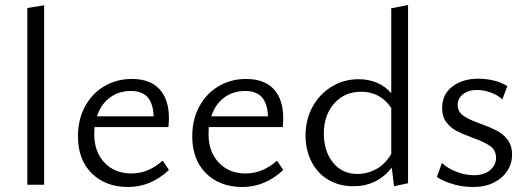

<svg xmlns="http://www.w3.org/2000/svg" viewBox="-20 -737 2104 766"><path d="M89 -705 156 -716V0H89Z M291 -193Q291 -260 319 -312Q347 -364 396 -393Q445 -422 506 -422Q579 -422 616.5 -381Q654 -340 654 -265Q654 -252 652 -230H357L356 -202Q356 -131 397 -88Q438 -45 504 -45Q572 -45 629 -96L654 -59Q582 9 491 9Q401 9 346 -45.5Q291 -100 291 -193ZM593 -273Q591 -324 569 -349Q547 -374 502 -374Q453 -374 417.5 -347Q382 -320 367 -273Z M747 -193Q747 -260 775 -312Q803 -364 852 -393Q901 -422 962 -422Q1035 -422 1072.5 -381Q1110 -340 1110 -265Q1110 -252 1108 -230H813L812 -202Q812 -131 853 -88Q894 -45 960 -45Q1028 -45 1085 -96L1110 -59Q1038 9 947 9Q857 9 802 -45.5Q747 -100 747 -193ZM1049 -273Q1047 -324 1025 -349Q1003 -374 958 -374Q909 -374 873.5 -347Q838 -320 823 -273Z M1199 -197Q1199 -260 1227 -311Q1255 -362 1303.5 -391.5Q1352 -421 1411 -421Q1450 -421 1483.5 -407Q1517 -393 1541 -365V-704L1608 -717V-6L1552 6L1543 -68Q1484 6 1390 6Q1333 6 1289.5 -20Q1246 -46 1222.5 -92.5Q1199 -139 1199 -197ZM1406 -43Q1445 -43 1480.5 -62Q1516 -81 1541 -123V-306Q1520 -338 1489.5 -354.5Q1459 -371 1421 -371Q1355 -371 1313.5 -324.5Q1272 -278 1272 -204Q1272 -134 1308.5 -88.5Q1345 -43 1406 -43Z M1723 -31 1743 -87Q1766 -65 1801.5 -51.5Q1837 -38 1871 -38Q1911 -38 1935 -58Q1959 -78 1959 -107Q1959 -138 1935.5 -154.5Q1912 -171 1864 -188Q1824 -203 1801 -215Q1778 -227 1761 -249Q1744 -271 1744 -306Q1744 -361 1785 -392Q1826 -423 1888 -423Q1920 -423 1951 -415.5Q1982 -408 2004 -393L1984 -340Q1966 -358 1937.5 -368Q1909 -378 1884 -378Q1848 -378 1827 -361Q1806 -344 1806 -319Q1806 -291 1829 -275Q1852 -259 1898 -243Q1939 -228 1963.5 -215Q1988 -202 2005.5 -179Q2023 -156 2023 -120Q2023 -85 2004 -55.5Q1985 -26 1950 -8.5Q1915 9 1868 9Q1825 9 1786.5 -2.5Q1748 -14 1723 -31Z"/></svg>

Font: QiushuiShotai Bright
Style: Regular
Weight: 400
Designer: Christian Thalmann (Catharsis Fonts)
Version: Version 1.250;